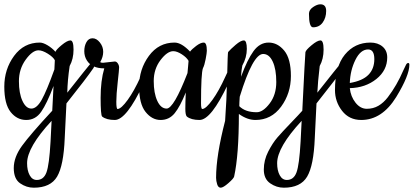

<svg xmlns="http://www.w3.org/2000/svg" viewBox="-20 -553 1924 893"><path d="M165 -355Q180 -355 201 -342.5Q222 -330 238 -312Q241 -322 267 -343.5Q293 -365 307.5 -365Q322 -365 322 -322Q322 -279 304 -246Q294 -179 293 -122Q391 -246 397.5 -253Q404 -260 409 -260Q419 -260 419 -250Q419 -244 415 -237Q383 -190 289 -72Q283 47 281 90Q276 217 245.5 268.5Q215 320 137 320Q103 320 73.5 299.5Q44 279 44 228.5Q44 178 82.5 125Q121 72 223 -38L229 -153Q198 -71 171.5 -33Q145 5 102 5Q59 5 29.5 -32Q0 -69 0 -150Q0 -231 45.5 -293Q91 -355 165 -355ZM159 -319Q131 -319 99.5 -275.5Q68 -232 68 -175.5Q68 -119 84.5 -83.5Q101 -48 126 -48Q151 -48 174 -89Q197 -130 233 -230Q235 -264 235 -273Q227 -288 202 -303.5Q177 -319 159 -319ZM220 9Q106 132 106 206Q106 240 118 262Q130 284 151 284Q183 284 196 249Q209 214 215 107Z M459 -261 514 -267Q522 -267 528 -258Q534 -249 534 -239Q534 -229 527.5 -171Q521 -113 521 -79.5Q521 -46 527 -46Q544 -47 574 -88.5Q604 -130 633.5 -195Q663 -260 669.5 -260Q676 -260 676 -252Q676 -224 647 -163Q568 5 514 5Q475 5 455 -11Q448 -18 448 -98Q448 -178 465 -235Q407 -235 384 -272Q372 -291 372 -315Q372 -339 382 -357Q392 -375 410.5 -375Q429 -375 444.5 -355.5Q460 -336 460 -312Q460 -288 446 -264Q450 -261 459 -261Z M908 5Q869 5 849 -11Q842 -18 842 -46.5Q842 -75 844 -123Q818 -58 792.5 -26.5Q767 5 727 5Q687 5 657 -32.5Q627 -70 627 -150.5Q627 -231 672.5 -293Q718 -355 792 -355Q824 -355 864 -313Q872 -324 892.5 -339.5Q913 -355 927.5 -355Q942 -355 942 -317Q942 -307 936.5 -278Q931 -249 924 -236Q915 -213 915 -73Q915 -46 921 -46Q938 -47 968 -88.5Q998 -130 1027.5 -195Q1057 -260 1063.5 -260Q1070 -260 1070 -252Q1070 -224 1041 -163Q962 5 908 5ZM786 -315Q758 -315 726.5 -273.5Q695 -232 695 -176Q695 -120 711.5 -84Q728 -48 755 -48Q788 -48 852 -213Q853 -221 854.5 -240.5Q856 -260 857 -270Q848 -286 825.5 -300.5Q803 -315 786 -315Z M1041 -311Q1052 -324 1076 -344.5Q1100 -365 1114 -365Q1128 -365 1128 -325.5Q1128 -286 1107 -248Q1103 -230 1101 -196Q1130 -275 1159 -315Q1188 -355 1229.5 -355Q1271 -355 1302 -317.5Q1333 -280 1333 -199.5Q1333 -119 1287.5 -57Q1242 5 1168 5Q1130 5 1091 -23Q1091 168 1069 268Q1067 277 1042.5 298.5Q1018 320 1006.5 320Q995 320 990 304Q985 288 985 274Q985 171 1027 9Q1034 -85 1036.5 -197Q1039 -309 1041 -311ZM1174 -31Q1203 -31 1234 -71.5Q1265 -112 1265 -171.5Q1265 -231 1248.5 -266.5Q1232 -302 1204 -302Q1156 -302 1095 -103Q1093 -75 1093 -59Q1121 -31 1174 -31Z M1386 -38Q1399 -300 1400.5 -310Q1402 -320 1429 -342.5Q1456 -365 1470.5 -365Q1485 -365 1485 -322Q1485 -279 1467 -246Q1458 -170 1456 -122Q1554 -246 1560.5 -253Q1567 -260 1572 -260Q1582 -260 1582 -250Q1582 -244 1578 -237Q1546 -190 1452 -72Q1446 47 1444 90Q1439 217 1408.5 268.5Q1378 320 1300 320Q1266 320 1236.5 299.5Q1207 279 1207 235.5Q1207 192 1227.5 152Q1248 112 1270.5 86Q1293 60 1332.5 19Q1372 -22 1386 -38ZM1383 9Q1269 132 1269 206Q1269 240 1281 262Q1293 284 1314 284Q1346 284 1359 249Q1372 214 1378 107ZM1417 -489Q1417 -507 1436 -520Q1455 -533 1470 -533Q1497 -533 1497 -502Q1497 -471 1481 -448.5Q1465 -426 1436 -426Q1417 -426 1417 -489Z M1660 5Q1604 5 1571 -37.5Q1538 -80 1538 -134Q1538 -243 1584 -299Q1630 -355 1703 -355Q1737 -355 1759 -336.5Q1781 -318 1781 -286Q1781 -226 1730.5 -185.5Q1680 -145 1607 -143Q1611 -104 1633.5 -75.5Q1656 -47 1686 -47Q1716 -47 1740 -61Q1764 -75 1784 -101Q1826 -156 1856 -226Q1864 -244 1868.5 -252Q1873 -260 1878.5 -260Q1884 -260 1884 -252Q1884 -202 1823 -102Q1757 5 1660 5ZM1607 -167Q1666 -177 1693.5 -205Q1721 -233 1721 -278Q1721 -323 1692 -323Q1657 -323 1633 -274.5Q1609 -226 1607 -167Z"/></svg>

Font: Cookie
Style: Regular
Weight: 400
Designer: Ania Kruk
Foundry: Ania Kruk
Version: Version 1.004